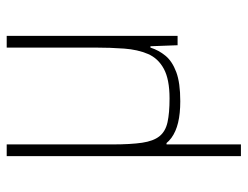

<svg xmlns="http://www.w3.org/2000/svg" viewBox="-103 -447 739 573"><g transform="rotate(-90 266.5 -160.5)"><path d="M87 189V-510H122V-195Q122 -140 127 -106Q132 -72 146.5 -54Q161 -36 188.5 -30Q216 -24 259 -24Q316 -24 347.5 -41Q379 -58 392 -88.5Q405 -119 408 -159.5Q411 -200 411 -246V-510H446V0H418L415 -81H411Q403 -56 386.5 -36Q370 -16 338 -4Q306 8 251 8Q214 8 187 1.5Q160 -5 141.5 -18.5Q123 -32 112 -55L148 -33H122V189Z"/></g></svg>

Font: Saira SemiCondensed Thin
Style: Regular
Weight: 250
Width: 4
Designer: Hector Gatti with collaboration of the Omnibus-Type team
Foundry: Omnibus-Type
Version: Version 1.101